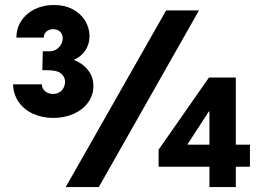

<svg xmlns="http://www.w3.org/2000/svg" viewBox="-20 -762 1074 782"><path d="M33.2 -418.5H150.4Q150.9 -401.4 163.6 -390.4Q176.3 -379.4 196.3 -379.4Q217.8 -379.4 231.2 -393.3Q244.6 -407.2 245.1 -430.2Q244.6 -448.7 228.8 -462.4Q212.9 -476.1 172.9 -476.1H152.3L154.3 -553.2H183.6Q198.2 -553.2 210.2 -561.3Q222.2 -569.3 228.8 -581.5Q235.4 -593.8 235.4 -606Q235.4 -622.6 224.9 -632.8Q214.4 -643.1 196.3 -643.1Q180.2 -643.1 169.2 -633.5Q158.2 -624 158.2 -608.9H46.9Q46.9 -647.5 67.1 -677.7Q87.4 -708 122.1 -724.9Q156.7 -741.7 199.2 -741.7Q243.7 -741.7 276.6 -724.1Q309.6 -706.5 326.9 -677.5Q344.2 -648.4 344.7 -614.7Q344.2 -581.5 327.6 -556.6Q311 -531.7 280.8 -518.1Q317.9 -503.4 339.1 -475.8Q360.4 -448.2 360.4 -411.6Q360.4 -374.5 338.9 -344.7Q317.4 -314.9 280 -298.3Q242.7 -281.7 197.3 -281.7Q151.4 -281.7 114.3 -298.8Q77.1 -315.9 55.7 -347.2Q34.2 -378.4 33.2 -418.5ZM656.7 -719.7H790.5L382.3 0H247.6ZM833 -83H626V-152.3L831.1 -446.3H940.4V-172.9H998V-83H940.4V0H833ZM833 -172.9V-308.6H831.1L787.1 -241.2L744.1 -174.8V-172.9Z"/></svg>

Font: Reddit Sans Strawberry ExBold
Style: Regular
Weight: 800
Designer: Stephen Hutchings
Foundry: Reddit
Version: Version 1.013